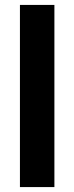

<svg xmlns="http://www.w3.org/2000/svg" viewBox="-20 -760 301 780"><path d="M61 -740H201V0H61Z"/></svg>

Font: Encode Sans Compressed
Style: Bold
Weight: 700
Designer: Pablo Impallari, Andres Torresi
Foundry: Pablo Impallari, Andres Torresi
Version: Version 1.000; ttfautohint (v1.00) -l 8 -r 50 -G 200 -x 14 -